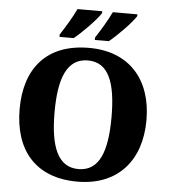

<svg xmlns="http://www.w3.org/2000/svg" viewBox="-61 -986 927 1051"><g transform="rotate(5 402.5 -460.5)"><path d="M431 -784V-771H508C553 -807 630 -886 651 -921V-931H516C495 -886 459 -827 431 -784ZM237 -784V-771H315C360 -807 437 -886 458 -921V-931H322C301 -886 265 -827 237 -784ZM403 10C626 10 751 -137 751 -358C751 -580 626 -725 404 -725C169 -725 54 -580 54 -359C54 -137 169 10 403 10ZM403 -59C289 -59 246 -170 246 -358C246 -546 289 -656 404 -656C518 -656 559 -546 559 -358C559 -170 518 -59 403 -59Z"/></g></svg>

Font: Noto Serif Malayalam ExtraBold
Style: Regular
Weight: 800
Designer: Indian type Foundry, Jelle Bosma, Monotype Design Team
Foundry: Monotype Imaging Inc.
Version: Version 2.104